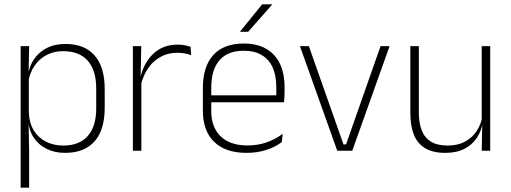

<svg xmlns="http://www.w3.org/2000/svg" viewBox="-20 -701 2376 893"><path d="M282.5 10Q234 10 196.5 -8.8Q159 -27.5 136.5 -61.5Q114 -95.5 111.5 -141H98.5L114 -177.5Q116.5 -126.5 138.5 -92.2Q160.5 -58 196 -41Q231.5 -24 274.5 -24Q348.5 -24 388 -68.2Q427.5 -112.5 427.5 -197V-289.5Q427.5 -374 388.2 -418.5Q349 -463 273.5 -463Q230.5 -463 196.8 -445.2Q163 -427.5 141.2 -396Q119.5 -364.5 112 -322.5L99 -354H111Q116.5 -393.5 138.2 -425.8Q160 -458 196.8 -477.2Q233.5 -496.5 284.5 -496.5Q373.5 -496.5 420.2 -442.8Q467 -389 467 -287.5V-199Q467 -97 419.8 -43.5Q372.5 10 282.5 10ZM76 172V-486.5H115.5L113 -361L114 -346V-138.5L113 -128L115.5 4.5V172Z M634.5 -305 621.5 -334 632 -337.5Q648.5 -409.5 693.5 -451.5Q738.5 -493.5 806.5 -493.5Q826 -493.5 841 -490.2Q856 -487 866.5 -483L869 -444Q856.5 -449.5 840 -452.5Q823.5 -455.5 804 -455.5Q744.5 -455.5 699.5 -417.5Q654.5 -379.5 634.5 -305ZM598 0V-486.5H637L634 -338L637.5 -334.5V0Z M1126.5 10Q1028.5 10 976 -41.2Q923.5 -92.5 923.5 -187V-290.5Q923.5 -391.5 972 -445Q1020.5 -498.5 1113.5 -498.5Q1175.5 -498.5 1217.8 -474.2Q1260 -450 1281.8 -404.8Q1303.5 -359.5 1303.5 -295.5V-278Q1303.5 -265.5 1303 -252.8Q1302.5 -240 1301 -225.5H1264.5Q1265 -245.5 1265 -263.2Q1265 -281 1265 -296Q1265 -350.5 1247.8 -388Q1230.5 -425.5 1196.8 -445.2Q1163 -465 1113.5 -465Q1039.5 -465 1001 -421Q962.5 -377 962.5 -293V-245V-239V-184.5Q962.5 -147 973.5 -117.5Q984.5 -88 1005.8 -67.2Q1027 -46.5 1058.5 -35.5Q1090 -24.5 1131.5 -24.5Q1178.5 -24.5 1219 -38.5Q1259.5 -52.5 1295 -78.5L1290.5 -40Q1260 -17 1218.2 -3.5Q1176.5 10 1126.5 10ZM943.5 -225.5V-257.5H1291V-225.5ZM1199.5 -681H1246V-680L1134 -553H1096.5V-554Z M1589.5 -29.5 1750 -486.5H1792L1618.5 0H1548.5L1375 -486.5H1416.5L1577.5 -29.5Z M1928 -486.5V-178.5Q1928 -130.5 1941 -96Q1954 -61.5 1983.5 -42.8Q2013 -24 2062.5 -24Q2108.5 -24 2142.2 -42Q2176 -60 2196.8 -91.2Q2217.5 -122.5 2224 -162.5L2235 -130.5H2225Q2219.5 -93 2198.5 -60.8Q2177.5 -28.5 2140.8 -9.2Q2104 10 2051.5 10Q1992.5 10 1956.5 -12.2Q1920.5 -34.5 1904.5 -75.8Q1888.5 -117 1888.5 -175V-486.5ZM2260 -486.5V0H2220.5L2223 -123.5L2220.5 -125.5V-486.5Z"/></svg>

Font: Anek Telugu Medium ExtraLight
Style: Regular
Weight: 250
Version: Version 1.003